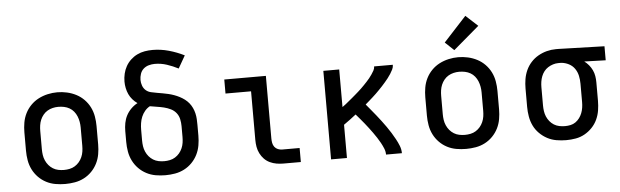

<svg xmlns="http://www.w3.org/2000/svg" viewBox="-49 -960 3699 1145"><g transform="rotate(-5 1800.0 -387.5)"><path d="M300 8Q271 8 242 3Q213 -2 187 -15.5Q161 -29 140.5 -50Q120 -71 107 -97Q94 -123 89 -152Q84 -181 84 -210V-320Q84 -349 89 -378Q94 -407 107 -433Q120 -459 140.5 -480Q161 -501 187 -514.5Q213 -528 242 -534.5Q271 -541 300 -541Q329 -541 358 -534.5Q387 -528 413 -514.5Q439 -501 459.5 -480Q480 -459 493 -433Q506 -407 511 -378Q516 -349 516 -320V-210Q516 -181 511 -152Q506 -123 493 -97Q480 -71 459.5 -50Q439 -29 413 -15.5Q387 -2 358 3Q329 8 300 8ZM300 -76Q317 -76 334 -79.5Q351 -83 365.5 -92Q380 -101 391 -114Q402 -127 409 -143Q416 -159 418.5 -176Q421 -193 421 -210V-320Q421 -337 418 -354Q415 -371 408.5 -387Q402 -403 391 -416.5Q380 -430 365 -438.5Q350 -447 333 -450.5Q316 -454 298 -454Q281 -454 264.5 -450Q248 -446 233.5 -437.5Q219 -429 208 -415.5Q197 -402 190.5 -386.5Q184 -371 181.5 -354Q179 -337 179 -320V-210Q179 -193 181.5 -176Q184 -159 191 -143Q198 -127 209 -114Q220 -101 234.5 -92Q249 -83 266 -79.5Q283 -76 300 -76Z M900 8Q871 8 842 3Q813 -2 787 -15.5Q761 -29 740.5 -50Q720 -71 707 -97Q694 -123 689 -152Q684 -181 684 -210V-275Q684 -299 688.5 -323Q693 -347 704 -368Q715 -389 732.5 -406.5Q750 -424 771 -435Q755 -446 742 -461Q729 -476 721 -493.5Q713 -511 709 -530.5Q705 -550 705 -569Q705 -593 710.5 -616.5Q716 -640 727.5 -660.5Q739 -681 756.5 -697.5Q774 -714 795.5 -724.5Q817 -735 840.5 -739Q864 -743 888 -743Q937 -743 985 -729.5Q1033 -716 1077 -694L1034 -619Q1001 -636 966 -647.5Q931 -659 894 -659Q876 -659 858 -654Q840 -649 826.5 -637Q813 -625 807 -607Q801 -589 801 -571Q801 -554 807 -537Q813 -520 826 -508.5Q839 -497 856.5 -493Q874 -489 891.5 -486Q909 -483 926 -480Q943 -477 960 -473Q977 -469 993.5 -463Q1010 -457 1025.5 -449Q1041 -441 1055 -430.5Q1069 -420 1080 -406.5Q1091 -393 1098.5 -377Q1106 -361 1110 -344Q1114 -327 1115 -309.5Q1116 -292 1116 -275V-210Q1116 -181 1111 -152Q1106 -123 1093 -97Q1080 -71 1059.5 -50Q1039 -29 1013 -15.5Q987 -2 958 3Q929 8 900 8ZM900 -76Q917 -76 934 -79.5Q951 -83 965.5 -92Q980 -101 991 -114Q1002 -127 1009 -143Q1016 -159 1018.5 -176Q1021 -193 1021 -210V-275Q1021 -296 1016.5 -317Q1012 -338 999 -354.5Q986 -371 966.5 -380.5Q947 -390 926.5 -395Q906 -400 885 -403Q864 -406 843 -410Q826 -401 813 -385.5Q800 -370 792.5 -352Q785 -334 782 -314Q779 -294 779 -275V-210Q779 -193 781.5 -176Q784 -159 791 -143Q798 -127 809 -114Q820 -101 834.5 -92Q849 -83 866 -79.5Q883 -76 900 -76Z M1607 0Q1586 0 1565.5 -3.5Q1545 -7 1526 -16Q1507 -25 1492.5 -40Q1478 -55 1468.5 -74Q1459 -93 1455.5 -113.5Q1452 -134 1452 -155V-446H1299V-530H1548V-155Q1548 -142 1550.5 -128.5Q1553 -115 1561 -104.5Q1569 -94 1581.5 -89Q1594 -84 1607 -84H1711V0Z M1892 0V-530H1987V-305Q1998 -312 2008 -320.5Q2018 -329 2028 -337Q2038 -345 2048 -353.5Q2058 -362 2068 -370.5Q2078 -379 2087.5 -387.5Q2097 -396 2106.5 -405Q2116 -414 2125 -423.5Q2134 -433 2143 -442.5Q2152 -452 2160 -462Q2168 -472 2175.5 -483Q2183 -494 2189.5 -505.5Q2196 -517 2196 -530H2308Q2308 -515 2301.5 -502Q2295 -489 2287 -476.5Q2279 -464 2270 -452.5Q2261 -441 2251.5 -430Q2242 -419 2232 -408Q2222 -397 2212 -387Q2202 -377 2191.5 -366.5Q2181 -356 2170 -346.5Q2159 -337 2148 -327Q2137 -317 2126 -308Q2141 -290 2155.5 -272.5Q2170 -255 2184.5 -237Q2199 -219 2212.5 -201Q2226 -183 2239.5 -164Q2253 -145 2265 -125.5Q2277 -106 2288 -86Q2299 -66 2307.5 -44.5Q2316 -23 2316 0H2221Q2221 -19 2213.5 -37Q2206 -55 2197 -71.5Q2188 -88 2177.5 -104Q2167 -120 2156 -135.5Q2145 -151 2133.5 -166Q2122 -181 2110 -196Q2098 -211 2085.5 -225.5Q2073 -240 2061 -254Q2043 -240 2024.5 -226Q2006 -212 1987 -199V0Z M2700 8Q2671 8 2642 3Q2613 -2 2587 -15.5Q2561 -29 2540.5 -50Q2520 -71 2507 -97Q2494 -123 2489 -152Q2484 -181 2484 -210V-320Q2484 -349 2489 -378Q2494 -407 2507 -433Q2520 -459 2540.5 -480Q2561 -501 2587 -514.5Q2613 -528 2642 -534.5Q2671 -541 2700 -541Q2729 -541 2758 -534.5Q2787 -528 2813 -514.5Q2839 -501 2859.5 -480Q2880 -459 2893 -433Q2906 -407 2911 -378Q2916 -349 2916 -320V-210Q2916 -181 2911 -152Q2906 -123 2893 -97Q2880 -71 2859.5 -50Q2839 -29 2813 -15.5Q2787 -2 2758 3Q2729 8 2700 8ZM2700 -76Q2717 -76 2734 -79.5Q2751 -83 2765.5 -92Q2780 -101 2791 -114Q2802 -127 2809 -143Q2816 -159 2818.5 -176Q2821 -193 2821 -210V-320Q2821 -337 2818 -354Q2815 -371 2808.5 -387Q2802 -403 2791 -416.5Q2780 -430 2765 -438.5Q2750 -447 2733 -450.5Q2716 -454 2698 -454Q2681 -454 2664.5 -450Q2648 -446 2633.5 -437.5Q2619 -429 2608 -415.5Q2597 -402 2590.5 -386.5Q2584 -371 2581.5 -354Q2579 -337 2579 -320V-210Q2579 -193 2581.5 -176Q2584 -159 2591 -143Q2598 -127 2609 -114Q2620 -101 2634.5 -92Q2649 -83 2666 -79.5Q2683 -76 2700 -76ZM2681 -585 2628 -635 2764 -783 2836 -717Z M3299 8Q3270 8 3241 3Q3212 -2 3186.5 -15.5Q3161 -29 3140 -50Q3119 -71 3106.5 -97Q3094 -123 3089 -152Q3084 -181 3084 -210V-320Q3084 -348 3088.5 -375.5Q3093 -403 3104.5 -428.5Q3116 -454 3135 -475Q3154 -496 3178.5 -510Q3203 -524 3230 -531Q3257 -538 3285 -538Q3289 -538 3292.5 -538Q3296 -538 3300 -538L3575 -530V-446L3447 -450Q3462 -439 3474 -424.5Q3486 -410 3494 -393Q3502 -376 3505 -357.5Q3508 -339 3508 -320V-210Q3508 -181 3503.5 -152.5Q3499 -124 3487 -98Q3475 -72 3455 -51Q3435 -30 3410 -16Q3385 -2 3356.5 3Q3328 8 3299 8ZM3299 -76Q3316 -76 3332.5 -79.5Q3349 -83 3362.5 -92.5Q3376 -102 3386 -115.5Q3396 -129 3402 -144.5Q3408 -160 3410.5 -176.5Q3413 -193 3413 -210V-320Q3413 -344 3408 -367.5Q3403 -391 3389.5 -410.5Q3376 -430 3354.5 -441Q3333 -452 3309 -454H3300Q3298 -454 3296 -454Q3294 -454 3292 -454Q3276 -454 3260 -449Q3244 -444 3230 -435Q3216 -426 3206 -413Q3196 -400 3190 -384.5Q3184 -369 3181.5 -352.5Q3179 -336 3179 -320V-210Q3179 -193 3181.5 -176Q3184 -159 3190.5 -143.5Q3197 -128 3208 -114.5Q3219 -101 3233.5 -92Q3248 -83 3265 -79.5Q3282 -76 3299 -76Z"/></g></svg>

Font: Iosevka Curly Slab MdEx
Style: Regular
Weight: 500
Width: 7
Monospace: yes
Designer: Belleve Invis
Foundry: Belleve Invis
Version: Version 11.1.0; ttfautohint (v1.8.3)